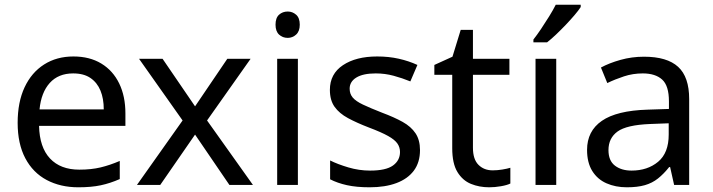

<svg xmlns="http://www.w3.org/2000/svg" viewBox="-20 -786 3030 816"><path d="M292 -546Q361 -546 410.5 -516Q460 -486 486.5 -431.5Q513 -377 513 -304V-251H146Q148 -160 192.5 -112.5Q237 -65 317 -65Q368 -65 407.5 -74.5Q447 -84 489 -102V-25Q448 -7 408 1.5Q368 10 313 10Q237 10 178.5 -21Q120 -52 87.5 -113.5Q55 -175 55 -264Q55 -352 84.5 -415Q114 -478 167.5 -512Q221 -546 292 -546ZM291 -474Q228 -474 191.5 -433.5Q155 -393 148 -321H421Q421 -367 407 -401Q393 -435 364.5 -454.5Q336 -474 291 -474Z M756 -274 571 -536H671L809 -334L946 -536H1045L860 -274L1055 0H955L809 -214L661 0H562Z M1246 -536V0H1158V-536ZM1203 -737Q1223 -737 1238.5 -723.5Q1254 -710 1254 -681Q1254 -653 1238.5 -639Q1223 -625 1203 -625Q1181 -625 1166 -639Q1151 -653 1151 -681Q1151 -710 1166 -723.5Q1181 -737 1203 -737Z M1765 -148Q1765 -96 1739 -61Q1713 -26 1665 -8Q1617 10 1551 10Q1495 10 1454.5 1Q1414 -8 1383 -24V-104Q1415 -88 1460.5 -74.5Q1506 -61 1553 -61Q1620 -61 1650 -82.5Q1680 -104 1680 -140Q1680 -160 1669 -176Q1658 -192 1629.5 -208Q1601 -224 1548 -244Q1496 -264 1459 -284Q1422 -304 1402 -332Q1382 -360 1382 -404Q1382 -472 1437.5 -509Q1493 -546 1583 -546Q1632 -546 1674.5 -536.5Q1717 -527 1754 -510L1724 -440Q1690 -454 1653 -464Q1616 -474 1577 -474Q1523 -474 1494.5 -456.5Q1466 -439 1466 -409Q1466 -387 1479 -371.5Q1492 -356 1522.5 -341.5Q1553 -327 1604 -307Q1655 -288 1691 -268Q1727 -248 1746 -219.5Q1765 -191 1765 -148Z M2074 -62Q2094 -62 2115 -65.5Q2136 -69 2149 -73V-6Q2135 1 2109 5.5Q2083 10 2059 10Q2017 10 1981.5 -4.5Q1946 -19 1924 -55Q1902 -91 1902 -156V-468H1826V-510L1903 -545L1938 -659H1990V-536H2145V-468H1990V-158Q1990 -109 2013.5 -85.5Q2037 -62 2074 -62Z M2344 0H2256V-536H2344ZM2448 -756Q2439 -742 2422 -722Q2405 -702 2384.5 -680.5Q2364 -659 2343.5 -639.5Q2323 -620 2305 -606H2247V-618Q2262 -637 2279.5 -663Q2297 -689 2314 -716.5Q2331 -744 2342 -766H2448Z M2717 -545Q2815 -545 2862 -502Q2909 -459 2909 -365V0H2845L2828 -76H2824Q2801 -47 2776.5 -27.5Q2752 -8 2720.5 1Q2689 10 2644 10Q2596 10 2557.5 -7Q2519 -24 2497 -59.5Q2475 -95 2475 -149Q2475 -229 2538 -272.5Q2601 -316 2732 -320L2823 -323V-355Q2823 -422 2794 -448Q2765 -474 2712 -474Q2670 -474 2632 -461.5Q2594 -449 2561 -433L2534 -499Q2569 -518 2617 -531.5Q2665 -545 2717 -545ZM2743 -259Q2643 -255 2604.5 -227Q2566 -199 2566 -148Q2566 -103 2593.5 -82Q2621 -61 2664 -61Q2732 -61 2777 -98.5Q2822 -136 2822 -214V-262Z"/></svg>

Font: Noto Sans Myanmar
Style: Regular
Weight: 400
Designer: Monotype Design Team
Foundry: Monotype Imaging Inc.
Version: Version 2.107